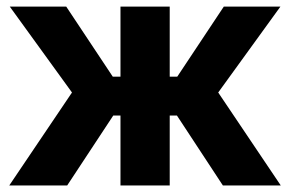

<svg xmlns="http://www.w3.org/2000/svg" viewBox="-20 -566 885 586"><path d="M185.1 0H8.3L199.7 -283.7L9.8 -545.9H182.1L324.2 -332H347.7V-545.9H498V-332H521L663.1 -545.9H835.9L646 -283.7L836.9 0H660.2L520 -213.4H498V0H347.7V-213.4H325.7Z"/></svg>

Font: Inter Tight Stencil
Style: Bold
Weight: 700
Designer: Rasmus Andersson
Foundry: rsms
Version: Version 3.004;Glyphs 3.1.2 (3151)